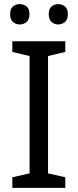

<svg xmlns="http://www.w3.org/2000/svg" viewBox="-20 -915 379 935"><path d="M297.9 0H40V-51.8L124 -70.8V-642.1L40 -662.1V-713.9H297.9V-662.1L213.9 -642.1V-70.8L297.9 -51.8ZM263.2 -895Q282.2 -895 296.4 -883.5Q310.5 -872.1 310.5 -846.2Q310.5 -820.3 296.4 -808.1Q282.2 -795.9 263.2 -795.9Q244.6 -795.9 231 -808.1Q217.3 -820.3 217.3 -846.2Q217.3 -872.1 231 -883.5Q244.6 -895 263.2 -895ZM76.2 -895Q95.2 -895 109.4 -883.5Q123.5 -872.1 123.5 -846.2Q123.5 -820.3 109.4 -808.1Q95.2 -795.9 76.2 -795.9Q56.6 -795.9 43 -808.1Q29.3 -820.3 29.3 -846.2Q29.3 -872.1 43 -883.5Q56.6 -895 76.2 -895Z"/></svg>

Font: NotoSans
Style: Regular
Weight: 400
Designer: Monotype Design team
Foundry: Monotype Imaging Inc.
Version: Version 1.04; ttfautohint (v1.4.1)